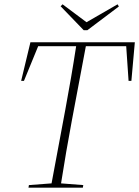

<svg xmlns="http://www.w3.org/2000/svg" viewBox="-20 -870 645 890"><path d="M78 -495H91L157 -656H333C318 -558 301 -460 283 -363L219 -20L114 -12L112 0H364L366 -12L263 -20C278 -117 295 -214 313 -311L378 -656H565L576 -495H589L605 -674H121ZM270 -850 261 -841 368 -730H385L531 -840L525 -850L381 -767Z"/></svg>

Font: Source Serif 4 Display Light
Style: Italic
Weight: 300
Italic angle: -12°
Designer: Frank Grießhammer
Foundry: Adobe Systems Incorporated
Version: Version 4.004;hotconv 1.0.117;makeotfexe 2.5.65602